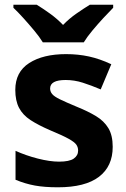

<svg xmlns="http://www.w3.org/2000/svg" viewBox="-20 -786 537 816"><path d="M459 -162Q459 -79 400.5 -34.5Q342 10 226 10Q169 10 128 2.5Q87 -5 46 -22V-145Q90 -125 141 -112Q192 -99 231 -99Q275 -99 293.5 -112Q312 -125 312 -146Q312 -160 304.5 -171Q297 -182 272 -196Q247 -210 194 -232Q143 -254 110 -275.5Q77 -297 61 -327.5Q45 -358 45 -404Q45 -480 104 -518Q163 -556 261 -556Q312 -556 358 -546Q404 -536 453 -513L408 -406Q368 -423 332 -434.5Q296 -446 259 -446Q193 -446 193 -410Q193 -397 201.5 -386.5Q210 -376 234.5 -364Q259 -352 307 -332Q354 -313 388 -292.5Q422 -272 440.5 -241.5Q459 -211 459 -162ZM162 -606Q148 -629 125.5 -656Q103 -683 79.5 -709Q56 -735 37 -753V-766H136Q162 -750 192 -728.5Q222 -707 248 -680Q274 -707 305 -728.5Q336 -750 362 -766H461V-753Q443 -735 419 -709Q395 -683 372.5 -656Q350 -629 336 -606Z"/></svg>

Font: Noto Sans Gurmukhi
Style: Bold
Weight: 700
Designer: Jelle Bosma - Monotype Design Team
Foundry: Monotype Imaging Inc.
Version: Version 2.004; ttfautohint (v1.8.4.7-5d5b)